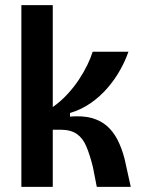

<svg xmlns="http://www.w3.org/2000/svg" viewBox="-20 -726 550 746"><path d="M63 0V-706H185V-310Q216 -332 241.5 -359.5Q267 -387 286.5 -416.5Q306 -446 319.5 -474Q333 -502 340 -525H479Q467 -490 446.5 -453.5Q426 -417 397.5 -384Q369 -351 332.5 -325.5Q296 -300 252 -287V-273Q301 -277 336 -267.5Q371 -258 395.5 -236.5Q420 -215 436.5 -183Q453 -151 464 -109L488 0H356L341 -77Q329 -125 315.5 -157Q302 -189 278.5 -205.5Q255 -222 215 -222H185V0Z"/></svg>

Font: Bricolage Grotesque SemiCondensed SemiBold
Style: Regular
Weight: 600
Width: 4
Designer: Mathieu Triay
Foundry: Atelier Triay
Version: Version 1.001;gftools[0.9.33.dev8+g029e19f]